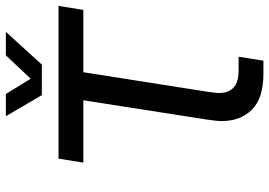

<svg xmlns="http://www.w3.org/2000/svg" viewBox="-152 -768 920 656"><g transform="rotate(-90 308.0 -440.0)"><path d="M385 0Q300.6 0 261.5 -39.1Q222.4 -78.2 222.4 -142.6Q222.4 -155.4 224.4 -169.7Q226.4 -184 228 -196.6L293.4 -615.2H80.4L94 -700H615.8L602.2 -615.2H389.2L322.6 -191.4Q321.6 -181.4 319.9 -170.6Q318.2 -159.8 318.2 -151.8Q318.2 -119 337 -101.9Q355.8 -84.8 395.4 -84.8H442.2L428.6 0ZM311 -757 239 -880H314.8L367 -795.2L447 -880H527.2L415.2 -757Z"/></g></svg>

Font: MuseoModerno Thin
Style: Italic
Weight: 100
Italic angle: -9°
Designer: Pablo Cosgaya, Héctor Gatti, Marcela Romero, and the Authors of The MuseoModerno Project.
Foundry: Omnibus-Type Team
Version: Version 1.003